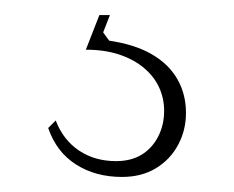

<svg xmlns="http://www.w3.org/2000/svg" viewBox="-20 -20 311 255"><path d="M142 215Q107 215 81 198.5Q55 182 44 150L54 140Q64 166 85 180Q106 194 134 194Q154 194 168 185.5Q182 177 190 161.5Q198 146 198 127Q198 111 191.5 96.5Q185 82 171.5 70.5Q158 59 138.5 52.5Q119 46 94 46L112 0H126L117 23L125 34Q159 39 181.5 52Q204 65 215.5 85Q227 105 227 130Q227 153 216.5 172.5Q206 192 187 203.5Q168 215 142 215Z"/></svg>

Font: Kalnia Thin Light
Style: Regular
Weight: 300
Version: Version 1.105